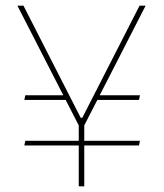

<svg xmlns="http://www.w3.org/2000/svg" viewBox="-20 -659 580 679"><path d="M319 -305.5 327.5 -322H475L471.5 -305.5ZM69.5 -161H475L471.5 -144.5H66ZM211 -322 220 -305.5H66L69.5 -322ZM259.5 -213.5 41.5 -639H63L210 -351L265.5 -242.5H271L326.5 -351L473.5 -639H495L277 -213.5ZM258.5 0V-235.5H278V0Z"/></svg>

Font: Anek Tamil Thin
Style: Regular
Weight: 250
Designer: Aadarsh Rajan (Tamil), Yesha Goshar (Latin)
Foundry: Ek Type
Version: Version 1.003